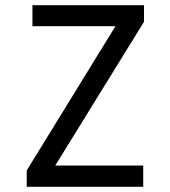

<svg xmlns="http://www.w3.org/2000/svg" viewBox="-20 -720 656 740"><path d="M535 -636 193 -82H532V0H83V-63L425 -619H105V-700H535Z"/></svg>

Font: Overpass Mono
Style: Regular
Weight: 400
Monospace: yes
Designer: Delve Withrington, Dave Bailey
Foundry: Delve Fonts
Version: Version 1.000;DELV;Overpass